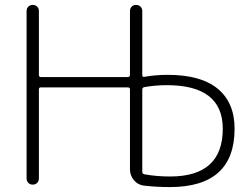

<svg xmlns="http://www.w3.org/2000/svg" viewBox="-20 -750 1021 780"><path d="M558 -386V-52Q558 -44 566 -42Q616 -33 671 -33Q885 -33 885 -227Q885 -404 658 -404Q611 -404 566 -396Q558 -394 558 -386ZM88 -25V-705Q88 -716 95 -723Q102 -730 113 -730Q124 -730 131 -723Q138 -716 138 -705V-446Q138 -437 146 -437H499Q508 -437 508 -446V-705Q508 -716 515 -723Q522 -730 533 -730Q544 -730 551 -723Q558 -716 558 -705V-445Q558 -436 567 -438Q613 -446 661 -446Q796 -446 864.5 -389.5Q933 -333 933 -227Q933 10 670 10Q616 10 564 4Q540 1 524 -18Q508 -37 508 -62V-387Q508 -395 499 -395H146Q138 -395 138 -387V-25Q138 -14 131 -7Q124 0 113 0Q102 0 95 -7Q88 -14 88 -25Z"/></svg>

Font: Rounded Mplus 1c Light
Style: Regular
Weight: 300
Version: Version 1.059.20150529